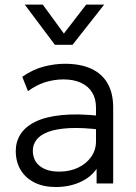

<svg xmlns="http://www.w3.org/2000/svg" viewBox="-20 -774 574 810"><path d="M215.5 15Q163.5 15 125.5 -4Q87.5 -23 67 -57.2Q46.5 -91.5 46.5 -137.5Q46.5 -175.5 66.2 -207.2Q86 -239 128.8 -260.2Q171.5 -281.5 240.5 -288.5Q309.5 -295.5 408.5 -284.5L411 -226Q329.5 -236.5 273.2 -233.5Q217 -230.5 183 -217.5Q149 -204.5 133.8 -184Q118.5 -163.5 118.5 -139Q118.5 -97 148 -73.5Q177.5 -50 230 -50Q274 -50 309 -66.5Q344 -83 364.5 -112Q385 -141 385 -178.5V-320Q385 -357 369 -383.5Q353 -410 322.2 -424.5Q291.5 -439 247.5 -439Q209.5 -439 171.8 -427.5Q134 -416 98 -389.5L74 -450Q118 -481 164.5 -493Q211 -505 253 -505Q319.5 -505 365 -484Q410.5 -463 434 -422Q457.5 -381 457.5 -320.5V0H387.5V-61.5Q361.5 -24.5 316 -4.8Q270.5 15 215.5 15ZM211.5 -585 84.5 -754.5H160.5L249.5 -632.5L343.5 -754.5H419.5L286 -585Z"/></svg>

Font: Geologica Cursive ExtraLight
Style: Regular
Weight: 250
Designer: Sindre Bremnes, Frode Helland
Foundry: Monokrom Skriftforlag AS
Version: Version 1.010;gftools[0.9.28]